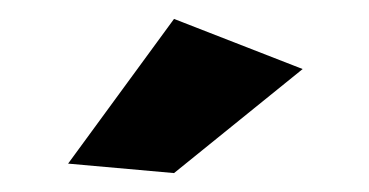

<svg xmlns="http://www.w3.org/2000/svg" viewBox="-20 -785 390 203"><path d="M164 -765 300 -712 164 -602 52 -612Z"/></svg>

Font: Montserrat SemiBold
Style: Regular
Weight: 600
Designer: Julieta Ulanovsky
Foundry: Julieta Ulanovsky
Version: Version 6.001